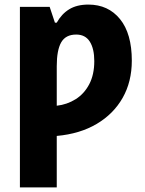

<svg xmlns="http://www.w3.org/2000/svg" viewBox="-20 -579 633 839"><path d="M366 -559Q453 -559 504.5 -495.5Q556 -432 556 -314Q556 -222 516 -151.5Q476 -81 402.5 -37.5Q329 6 228 15V240H67V-549H197L220 -480H228Q249 -518 282.5 -538.5Q316 -559 366 -559ZM313 -428Q267 -428 247.5 -394Q228 -360 228 -290V-117Q273 -122 310.5 -145.5Q348 -169 370 -211Q392 -253 392 -312Q392 -366 372.5 -397Q353 -428 313 -428Z"/></svg>

Font: Noto Sans SemiCondensed ExtraBold
Style: Regular
Weight: 800
Width: 4
Designer: Monotype Design Team
Foundry: Monotype Imaging Inc.
Version: Version 2.013; ttfautohint (v1.8.4.7-5d5b)